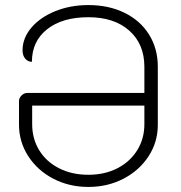

<svg xmlns="http://www.w3.org/2000/svg" viewBox="-20 -729 713 758"><path d="M55 -237V-330Q55 -342 65 -352Q75 -362 87 -362H550V-465Q550 -555 490.5 -608Q431 -661 329 -661Q226 -661 166 -613.5Q106 -566 106 -485Q90 -485 79.5 -497.5Q69 -510 69 -530Q69 -579 104 -620Q139 -661 198.5 -685Q258 -709 329 -709Q409 -709 471.5 -678.5Q534 -648 568.5 -592.5Q603 -537 603 -466V-236Q603 -168 566.5 -112Q530 -56 467.5 -23.5Q405 9 329 9Q253 9 190.5 -23.5Q128 -56 91.5 -112.5Q55 -169 55 -237ZM550 -239V-312H107V-239Q107 -181 135 -135.5Q163 -90 213.5 -64.5Q264 -39 329 -39Q393 -39 443 -64.5Q493 -90 521.5 -135.5Q550 -181 550 -239Z"/></svg>

Font: K2D Thin
Style: Regular
Weight: 100
Designer: Katatrad Aksorn Co.,Ltd.
Foundry: Cadson Demak Co.,Ltd.
Version: Version 1.000; ttfautohint (v1.6)